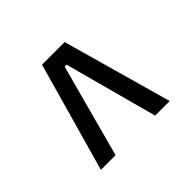

<svg xmlns="http://www.w3.org/2000/svg" viewBox="-70 -639 657 657"><g transform="rotate(45 258.0 -310.5)"><path d="M111.5 -315.5V-306L449 -215V-144L52 -256V-365.5L449 -477V-406.5Z"/></g></svg>

Font: Anek Latin
Style: Regular
Weight: 400
Designer: Yesha Goshar
Foundry: Ek Type
Version: Version 1.003